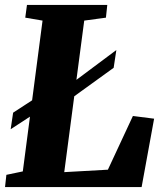

<svg xmlns="http://www.w3.org/2000/svg" viewBox="-20 -763 664 783"><path d="M0.5 0 6 -50 73 -64 153.5 -679 83 -691 90 -743H417.5L412 -691L323.5 -679L242 -61L420 -71L522 -290L608.5 -279L557.5 0ZM23.5 -236 33.5 -303.5 172.5 -394H233.5L454.5 -559L443.5 -486.5L238 -338H180Z"/></svg>

Font: Merriweather 24pt Black
Style: Italic
Weight: 900
Italic angle: -7.8°
Designer: Eben Sorkin
Foundry: Eben Sorkin
Version: Version 2.101